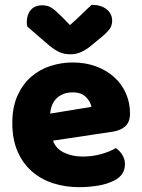

<svg xmlns="http://www.w3.org/2000/svg" viewBox="-20 -760 590 796"><path d="M309 16Q250 16 199.5 -0.5Q149 -17 111.5 -50Q74 -83 52.5 -133Q31 -183 31 -250Q31 -316 52.5 -363.5Q74 -411 109 -441.5Q144 -472 189 -486.5Q234 -501 281 -501Q334 -501 377.5 -485Q421 -469 452.5 -441Q484 -413 501.5 -374Q519 -335 519 -289Q519 -255 500 -237Q481 -219 447 -214L200 -177Q211 -144 245 -127.5Q279 -111 323 -111Q364 -111 400.5 -121.5Q437 -132 460 -146Q476 -136 487 -118Q498 -100 498 -80Q498 -35 456 -13Q424 4 384 10Q344 16 309 16ZM281 -377Q257 -377 239.5 -369Q222 -361 211 -348.5Q200 -336 194.5 -320.5Q189 -305 188 -289L359 -317Q356 -337 337 -357Q318 -377 281 -377ZM270 -656Q303 -685 322 -704Q341 -723 360 -740Q399 -740 422 -721.5Q445 -703 445 -674Q445 -654 434 -639Q423 -624 397 -603L352 -566Q334 -552 314.5 -543.5Q295 -535 273 -535Q259 -535 248 -537Q237 -539 225 -544.5Q213 -550 199 -560Q185 -570 167 -586L93 -650Q92 -655 91.5 -659Q91 -663 91 -668Q91 -699 107.5 -718.5Q124 -738 155 -738Q178 -738 194 -727.5Q210 -717 236 -691Z"/></svg>

Font: Baloo Tammudu
Style: Regular
Weight: 400
Designer: Omkar Shende and Ek Type
Foundry: Ek Type
Version: Version 1.007;PS 1.000;hotconv 1.0.88;makeotf.lib2.5.647800